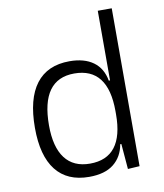

<svg xmlns="http://www.w3.org/2000/svg" viewBox="-83 -800 752 879"><g transform="rotate(-10 293.0 -361.0)"><path d="M261.2 9.8Q159.7 9.8 107.2 -57.1Q54.7 -124 54.7 -253.9Q54.7 -388.7 107.4 -458Q160.2 -527.3 263.2 -527.3Q331.5 -527.3 373.3 -497.1Q415 -466.8 425.3 -408.7H431.2V-732.4H496.1V1.5L441.4 4.9L431.6 -112.8H426.3Q416.5 -55.7 375.5 -22.9Q334.5 9.8 261.2 9.8ZM431.2 -251V-266.1Q431.2 -468.3 274.9 -468.3Q120.1 -468.3 120.1 -253.9Q120.1 -153.3 159.4 -101.3Q198.7 -49.3 275.4 -49.3Q431.2 -49.3 431.2 -251Z"/></g></svg>

Font: CaskaydiaMono NF Light
Style: Regular
Weight: 300
Designer: Aaron Bell
Foundry: Saja Typeworks
Version: Version 2111.001; ttfautohint (v1.8.4);Nerd Fonts 3.1.1